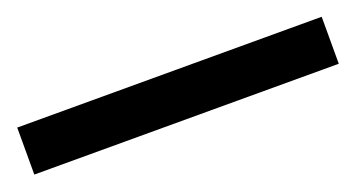

<svg xmlns="http://www.w3.org/2000/svg" viewBox="-27 -941 534 288"><g transform="rotate(-20 240.0 -797.5)"><path d="M483 -760H-3V-835H483Z"/></g></svg>

Font: Noto Sans Thai SemCond Med
Style: Regular
Weight: 500
Width: 4
Designer: Monotype Design Team
Foundry: Monotype Imaging Inc.
Version: Version 2.002; ttfautohint (v1.8.4.7-5d5b)